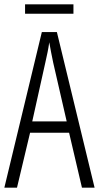

<svg xmlns="http://www.w3.org/2000/svg" viewBox="-20 -861 454 881"><path d="M317 -841H95V-798H317ZM356 0H414L241 -714H172L0 0H58L118 -252H297ZM286 -304H128L188 -574C196 -609 202 -637 206 -667C211 -637 217 -609 224 -574Z"/></svg>

Font: Noto Sans UI Condensed Light
Style: Regular
Weight: 300
Width: 3
Designer: Monotype Design Team
Foundry: Monotype Imaging Inc.
Version: Version 1.901